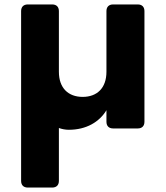

<svg xmlns="http://www.w3.org/2000/svg" viewBox="-20 -578 745 864"><path d="M630 -30V-528C630 -547 619 -558 600 -558H489C470 -558 459 -547 459 -528V-255C459 -182 417 -142 352 -142C287 -142 245 -182 245 -255V-528C245 -547 234 -558 215 -558H105C86 -558 75 -547 75 -528V236C75 255 86 266 105 266H215C234 266 245 255 245 236V-2C259 3 274 6 290 6C368 6 427 -29 459 -82V-30C459 -11 470 0 489 0H600C619 0 630 -11 630 -30Z"/></svg>

Font: Arvore Sans
Style: Bold
Weight: 700
Designer: Jonny Pinhorn (Latin) Dan Schunck (customization for Arvore)
Version: Version 1.000;Glyphs 3.3 (3305)